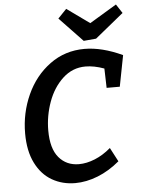

<svg xmlns="http://www.w3.org/2000/svg" viewBox="-62 -987 768 1046"><g transform="rotate(-5 322.0 -464.0)"><path d="M185 -287Q185 -188 226.5 -139Q268 -90 336 -90Q378 -90 423.5 -108.5Q469 -127 511 -163L551 -87Q494 -39 431 -14Q368 11 307 11Q237 11 180.5 -21.5Q124 -54 91 -120Q58 -186 58 -282Q58 -394 103 -493Q148 -592 230.5 -652.5Q313 -713 420 -713Q515 -713 627 -661L594 -491H522L519 -597Q464 -617 417 -617Q346 -617 293 -568Q240 -519 212.5 -443Q185 -367 185 -287ZM464 -850 612 -939 644 -890 488 -763 420 -757 293 -890 340 -939Z"/></g></svg>

Font: Bitter Pro SemiBold
Style: Italic
Weight: 600
Italic angle: -9°
Designer: Sol Matas, and Bitter project Authors
Foundry: Sol Matas
Version: Version 1.010